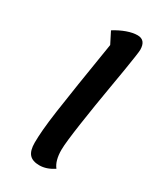

<svg xmlns="http://www.w3.org/2000/svg" viewBox="-190 -796 752 891"><g transform="rotate(30 186.0 -350.5)"><path d="M179 25Q142 25 125 6Q108 -13 108 -56Q108 -85 111.5 -126.5Q115 -168 124 -232Q133 -296 148 -391.5Q163 -487 185 -623L154 -684Q186 -704 217 -715Q248 -726 273 -726Q317 -726 317 -673Q317 -665 312.5 -634Q308 -603 300.5 -557Q293 -511 283.5 -456.5Q274 -402 265 -345.5Q256 -289 248.5 -238Q241 -187 236.5 -148Q232 -109 232 -89Q232 -60 238 -38Q244 -16 256 -1Q217 25 179 25Z"/></g></svg>

Font: Lemonada
Style: Regular
Weight: 400
Designer: Mohamed Gaber (Arabic), Eduardo Tunni (Latin)
Foundry: Kief Type Foundry
Version: Version 4.005